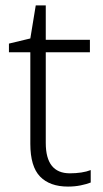

<svg xmlns="http://www.w3.org/2000/svg" viewBox="-20 -679 380 709"><path d="M238 -39Q260 -39 280 -42Q300 -45 315 -51V-5Q300 1 278 5.5Q256 10 231 10Q164 10 128 -27Q92 -64 92 -148V-486H13V-518L92 -537L112 -659H149V-532H312V-486H149V-151Q149 -39 238 -39Z"/></svg>

Font: Noto Sans Canadian Aboriginal Light
Style: Regular
Weight: 300
Designer: Monotype Design Team, Typotheque's Kevin King
Foundry: Monotype Imaging Inc.
Version: Version 2.004; ttfautohint (v1.8.4.7-5d5b)